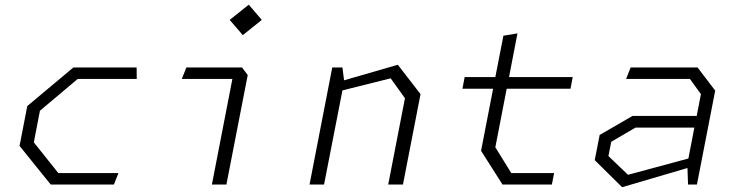

<svg xmlns="http://www.w3.org/2000/svg" viewBox="-20 -788 3140 820"><path d="M196.5 0H466.5L486 -49H229L124.5 -180L150.5 -315L312 -451H564L563.5 -500H293.5L96.5 -335L63.5 -165Z M885 0H947L1038 -467.5L1013.5 -500H776L756.5 -451H972.5ZM961 -703 1017 -638 1098 -703 1042.5 -768Z M1638 0H1701L1776 -386L1679 -511.5L1449.5 -445L1442.5 -500H1399L1302 0H1364L1442.5 -402L1648.5 -453.5L1709.5 -368.5Z M2126 0H2337L2346.5 -49H2163.5L2095.5 -159L2144 -409H2416.5L2426 -459H2154L2190 -645.5L2130 -635.5L2095.5 -459H1964.5L1955 -409H2086L2034.5 -144Z M2918.5 0H2956.5L3034.5 -401L2959 -500H2673.5L2654 -451H2926.5L2973.5 -386L2955.5 -293H2681.5L2541 -211.5L2520 -104L2637 11.5L2916 -70.5ZM2578.5 -121.5 2590.5 -182.5 2694 -243H2945.5L2920 -111L2662 -41.5Z"/></svg>

Font: Monaspace Krypton ExtraLight
Style: Italic
Weight: 200
Italic angle: -11°
Designer: Riley Cran & the Lettermatic Team
Foundry: Lettermatic
Version: Version 1.101 (Monaspace Krypton)